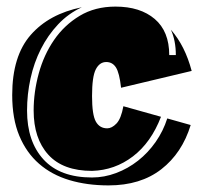

<svg xmlns="http://www.w3.org/2000/svg" viewBox="-20 -551 611 582"><path d="M513 -384Q513 -428 498 -461Q541 -412 561 -336L347 -285Q342 -330 331.5 -346.5Q321 -363 302 -363Q282 -363 270.5 -341Q259 -319 259 -260Q259 -203 270.5 -182.5Q282 -162 305 -162Q319 -162 333 -176.5Q347 -191 354 -229L468 -197Q438 -119 383 -77Q328 -35 259 -33Q171 -33 126.5 -82Q82 -131 82 -216Q82 -272 97.5 -328.5Q113 -385 144 -430Q175 -475 221.5 -503Q268 -531 330 -531Q405 -531 449 -493.5Q493 -456 493 -384ZM558 -172Q532 -87 469 -38Q406 11 309 11Q244 11 190.5 -5Q137 -21 98.5 -54.5Q60 -88 38.5 -139.5Q17 -191 17 -263Q17 -381 73 -445Q129 -509 228 -529Q187 -510 156 -477Q125 -444 104 -402.5Q83 -361 72.5 -313Q62 -265 62 -216Q62 -122 112 -67.5Q162 -13 259 -13Q296 -13 332 -26.5Q368 -40 398.5 -64Q429 -88 452 -121Q475 -154 487 -192Z"/></svg>

Font: J.M. Nexus Grotesque
Style: Regular
Weight: 900
Designer: deFharo
Foundry: deFharo
Version: Version 3.003